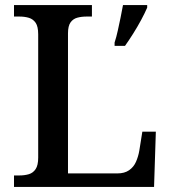

<svg xmlns="http://www.w3.org/2000/svg" viewBox="-20 -734 672 754"><path d="M35 0V-45H56Q77 -45 93.5 -50Q110 -55 120 -70Q130 -85 130 -115V-599Q130 -630 120 -644.5Q110 -659 93.5 -664Q77 -669 56 -669H35V-714H341V-669H320Q300 -669 283.5 -664.5Q267 -660 257 -646Q247 -632 247 -603V-53H441Q469 -53 487 -65.5Q505 -78 514 -98.5Q523 -119 527 -142L539 -217H592L585 0ZM430 -567Q437 -588 442.5 -613.5Q448 -639 453.5 -665Q459 -691 463 -714H558V-704Q549 -683 534.5 -656Q520 -629 503 -602Q486 -575 471 -554H430Z"/></svg>

Font: Noto Serif Gujarati Medium
Style: Regular
Weight: 500
Version: Version 2.102